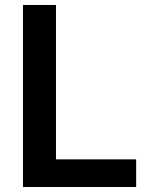

<svg xmlns="http://www.w3.org/2000/svg" viewBox="-20 -747 606 767"><path d="M71.8 0V-727.1H203.6V-110.4H523.9V0Z"/></svg>

Font: Interop SemBd
Style: Regular
Weight: 600
Designer: Rasmus Andersson, Google, Jang Haemin
Foundry: jhaemin
Version: Version 1.007